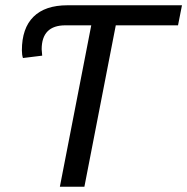

<svg xmlns="http://www.w3.org/2000/svg" viewBox="-20 -708 710 728"><path d="M419 -612 300 0H207L326 -612H228Q138 -612 138 -521L140 -497L67 -488Q63 -500 63 -517Q63 -601 107 -644.5Q151 -688 236 -688H670L655 -612Z"/></svg>

Font: Libra Sans Modern
Style: Italic
Weight: 400
Italic angle: -12°
Foundry: Stefan Peev, Context Ltd
Version: Version 1.000